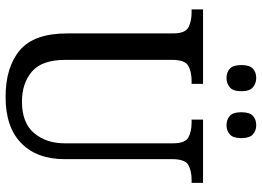

<svg xmlns="http://www.w3.org/2000/svg" viewBox="-148 -802 959 704"><g transform="rotate(90 332.0 -449.5)"><path d="M335 10Q226 10 164 -42Q102 -94 102 -216V-604Q102 -649 79.5 -660.5Q57 -672 26 -672H14V-714H287V-672H275Q243 -672 221 -660Q199 -648 199 -600V-210Q199 -123 242 -86.5Q285 -50 352 -50Q430 -50 467.5 -94.5Q505 -139 505 -207V-604Q505 -649 483 -660.5Q461 -672 430 -672H418V-714H650V-672H638Q606 -672 584.5 -660Q563 -648 563 -600V-205Q563 -105 504.5 -47.5Q446 10 335 10ZM439 -800Q418 -800 404.5 -812Q391 -824 391 -854Q391 -885 404.5 -897Q418 -909 439 -909Q458 -909 472 -897Q486 -885 486 -854Q486 -824 472 -812Q458 -800 439 -800ZM265 -800Q245 -800 231.5 -812Q218 -824 218 -854Q218 -885 231.5 -897Q245 -909 265 -909Q285 -909 299.5 -897Q314 -885 314 -854Q314 -824 299.5 -812Q285 -800 265 -800Z"/></g></svg>

Font: Noto Serif Myanmar SemCond
Style: Regular
Weight: 400
Width: 4
Designer: Ben Mitchell and the Monotype Design Team
Foundry: Monotype Imaging Inc.
Version: Version 2.106; ttfautohint (v1.8.4.7-5d5b)